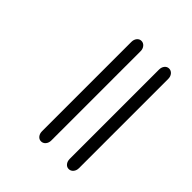

<svg xmlns="http://www.w3.org/2000/svg" viewBox="-186 -765 893 893"><g transform="rotate(45 261.0 -318.5)"><path d="M199 -25V-612Q199 -628 207.5 -638.5Q216 -649 229 -649Q242 -649 251 -638.5Q260 -628 260 -612V-25Q260 -9 251 1.5Q242 12 229 12Q216 12 207.5 1.5Q199 -9 199 -25ZM381 -25V-612Q381 -628 389.5 -638.5Q398 -649 411 -649Q424 -649 433 -638.5Q442 -628 442 -612V-25Q442 -9 433 1.5Q424 12 411 12Q398 12 389.5 1.5Q381 -9 381 -25Z"/></g></svg>

Font: Hoogli Medium
Style: Regular
Weight: 500
Designer: Anand Singh Naorem
Foundry: Brand New Type
Version: Version 1.00 b007